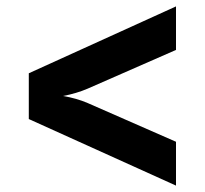

<svg xmlns="http://www.w3.org/2000/svg" viewBox="-20 -629 640 600"><path d="M530 -49 70 -257V-400L530 -609V-473L254 -352Q219 -337 177 -329Q219 -322 254 -307L530 -186Z"/></svg>

Font: JetBrains Mono Extra Bold
Style: Regular
Weight: 800
Monospace: yes
Designer: Philipp Nurullin, Konstantin Bulenkov
Foundry: JetBrains
Version: 2.002